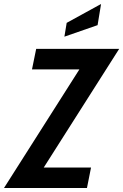

<svg xmlns="http://www.w3.org/2000/svg" viewBox="-59 -946 620 966"><path d="M-39 0 340.5 -597H102L123 -700H540.5L161 -103H399L378.5 0ZM265 -761.5 276.5 -831 449.5 -926 432 -819.5Z"/></svg>

Font: Cabin Condensed SemiBold
Style: Italic
Weight: 600
Width: 3
Italic angle: -10°
Designer: Pablo Impallari
Foundry: Pablo Impallari. http://www.impallari.com Igino Marini. http://www.ikern.com
Version: Version 3.001; ttfautohint (v1.8.3)